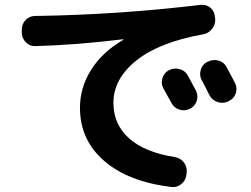

<svg xmlns="http://www.w3.org/2000/svg" viewBox="-20 -740 1040 796"><path d="M127 -548.8Q103.5 -547.9 86.9 -564.9Q70.3 -582 70.3 -605.5V-617.2Q70.3 -640.6 86.4 -657.2Q102.5 -673.8 126 -673.8Q467.8 -678.7 810.5 -719.7Q834 -722.7 851.6 -708.5Q869.1 -694.3 871.1 -669.9L872.1 -663.1Q874 -639.6 859.4 -620.6Q844.7 -601.6 822.3 -597.7Q640.6 -565.4 545.4 -489.3Q450.2 -413.1 450.2 -313.5Q450.2 -224.6 515.1 -166.5Q580.1 -108.4 704.1 -88.9Q727.5 -85 741.7 -67.4Q755.9 -49.8 753.9 -27.3L752.9 -15.6Q750 8.8 731.4 23.4Q712.9 38.1 690.4 35.2Q511.7 13.7 411.6 -73.2Q311.5 -160.2 311.5 -293Q311.5 -377 357.9 -450.7Q404.3 -524.4 490.2 -574.2Q491.2 -574.2 491.2 -576.2Q491.2 -577.1 489.3 -577.1Q297.9 -553.7 127 -548.8ZM681.6 -449.2Q703.1 -460 726.1 -453.1Q749 -446.3 759.8 -424.8Q770.5 -405.3 793 -363.3Q802.7 -341.8 794.9 -319.8Q787.1 -297.9 765.6 -288.1Q743.2 -278.3 721.7 -286.1Q700.2 -293.9 689.5 -315.4Q684.6 -324.2 657.2 -374Q646.5 -393.6 653.3 -416Q660.2 -438.5 680.7 -449.2ZM919.9 -460.9Q953.1 -397.5 954.1 -396.5Q964.8 -375 957.5 -353Q950.2 -331.1 928.7 -321.3L925.8 -319.3Q904.3 -309.6 882.3 -316.9Q860.4 -324.2 848.6 -344.7Q843.8 -354.5 833 -376Q822.3 -397.5 816.4 -407.2Q805.7 -426.8 812 -449.7Q818.4 -472.7 838.9 -483.4L841.8 -484.4Q863.3 -495.1 886.2 -488.8Q909.2 -482.4 919.9 -460.9Z"/></svg>

Font: Rounded Mgen+ 2m bold
Style: Bold
Weight: 700
Designer: [Source Han Sans]
Ryoko NISHIZUKA  (kana & ideographs); Paul D. Hunt (Latin, Greek & Cyrillic); Wenlong ZHANG  (bopomofo
Version: Version 1.059.20150602